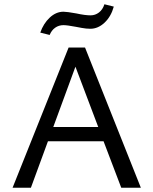

<svg xmlns="http://www.w3.org/2000/svg" viewBox="-20 -881 720 901"><path d="M466 -218H205L125 0H39L302 -658H379L641 0H549ZM441 -285 334 -568 230 -285ZM169 -728Q184 -771 213.5 -798.5Q243 -826 278 -826Q294 -826 338 -818Q379 -809 405 -809Q427 -809 444.5 -822.5Q462 -836 470 -861L514 -850Q501 -803 470.5 -774.5Q440 -746 404 -746Q385 -746 363.5 -750Q342 -754 337 -755Q295 -763 278 -763Q256 -763 239 -751Q222 -739 213 -717Z"/></svg>

Font: Ysabeau Medium
Style: Regular
Weight: 500
Designer: Christian Thalmann (Catharsis Fonts)
Version: Version 0.003